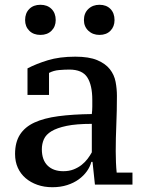

<svg xmlns="http://www.w3.org/2000/svg" viewBox="-20 -772 609 803"><path d="M464 -139Q464 -116 465 -92.5Q466 -69 468 -50H534V0H377L367 -95H362Q357 -75 343.5 -56Q330 -37 309.5 -22Q289 -7 261 2Q233 11 199 11Q165 11 136.5 1Q108 -9 87 -27Q66 -45 54.5 -70.5Q43 -96 43 -128Q43 -177 63.5 -209Q84 -241 124 -259.5Q164 -278 224 -286Q284 -294 364 -295Q366 -311 366 -325.5Q366 -340 366 -354Q366 -416 345 -448.5Q324 -481 270 -481Q250 -481 227 -479Q204 -477 185 -467V-375H95V-486Q131 -505 180 -520Q229 -535 295 -535Q352 -535 386.5 -520.5Q421 -506 439.5 -482.5Q458 -459 463.5 -429.5Q469 -400 469 -371Q469 -308 466.5 -250.5Q464 -193 464 -139ZM245 -56Q269 -56 288 -63.5Q307 -71 321.5 -82.5Q336 -94 346.5 -108Q357 -122 364 -135V-254Q299 -254 258.5 -245.5Q218 -237 195 -223Q172 -209 163.5 -189.5Q155 -170 155 -148Q155 -103 179 -79.5Q203 -56 245 -56ZM85 -688Q85 -717 102.5 -734.5Q120 -752 149 -752Q178 -752 195.5 -734.5Q213 -717 213 -688Q213 -661 195.5 -643.5Q178 -626 149 -626Q120 -626 102.5 -643.5Q85 -661 85 -688ZM331 -688Q331 -717 349.5 -734.5Q368 -752 396 -752Q425 -752 442 -734.5Q459 -717 459 -688Q459 -661 442 -643.5Q425 -626 396 -626Q368 -626 349.5 -643.5Q331 -661 331 -688Z"/></svg>

Font: PT Serif Caption
Style: Regular
Weight: 400
Designer: A.Korolkova, O.Umpeleva, V.Yefimov
Foundry: ParaType Ltd
Version: Version 1.000W OFL